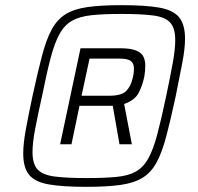

<svg xmlns="http://www.w3.org/2000/svg" viewBox="-20 -716 769 744"><path d="M315 8Q222 8 168.5 -1.5Q115 -11 92.5 -39Q70 -67 70 -121Q70 -159 80 -214Q90 -269 106 -344Q126 -436 142.5 -499Q159 -562 180 -601Q201 -640 233.5 -660.5Q266 -681 318.5 -688.5Q371 -696 450 -696Q544 -696 597.5 -686.5Q651 -677 674 -649Q697 -621 697 -566Q697 -528 686.5 -473Q676 -418 661 -344Q641 -251 624.5 -188.5Q608 -126 587 -87Q566 -48 533 -27.5Q500 -7 447.5 0.5Q395 8 315 8ZM315 -26Q385 -26 431.5 -30.5Q478 -35 507 -51.5Q536 -68 555 -102.5Q574 -137 589.5 -195.5Q605 -254 624 -344Q640 -420 649.5 -472.5Q659 -525 659 -560Q659 -607 639.5 -628.5Q620 -650 574 -656Q528 -662 451 -662Q380 -662 334 -657Q288 -652 259 -635.5Q230 -619 211 -585Q192 -551 176.5 -492.5Q161 -434 143 -344Q126 -268 116 -215Q106 -162 106 -127Q106 -80 126 -59Q146 -38 191.5 -32Q237 -26 315 -26ZM213 -157 292 -529H446Q487 -529 508 -520Q529 -511 536 -496Q543 -481 543 -462Q543 -452 542 -440.5Q541 -429 539 -418Q532 -385 517.5 -356.5Q503 -328 461 -313L491 -157H443L417 -306H288L257 -157ZM296 -345H403Q450 -345 468 -362.5Q486 -380 493 -409Q496 -419 497.5 -429.5Q499 -440 499 -451Q499 -470 487 -479.5Q475 -489 441 -489H327Z"/></svg>

Font: Saira Light
Style: Italic
Weight: 300
Italic angle: -12°
Designer: Hector Gatti with collaboration of the Omnibus-Type team
Foundry: Omnibus-Type
Version: Version 1.100; ttfautohint (v1.8.3)